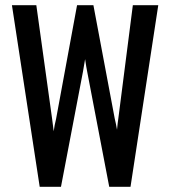

<svg xmlns="http://www.w3.org/2000/svg" viewBox="-20 -720 656 740"><path d="M26 -700H120L181 -261L187 -214Q190 -238 196 -261L277 -700H340L422 -264Q428 -239 431 -220Q432 -234 433.5 -244.5Q435 -255 436 -263L492 -700H590L483 0H401L316 -444Q313 -458 308 -492Q306 -477 300 -445L215 0H133Z"/></svg>

Font: Overpass Mono Light
Style: Bold
Weight: 600
Monospace: yes
Designer: Delve Withrington, Dave Bailey
Foundry: Delve Fonts
Version: Version 1.000;DELV;Overpass